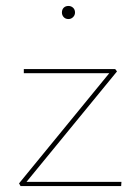

<svg xmlns="http://www.w3.org/2000/svg" viewBox="-20 -625 462 645"><path d="M388 -14 387 0H49L44 -9L347 -379H60V-393H367L373 -385L69 -14ZM188 -583Q188 -593 194 -599Q200 -605 210 -605Q219 -605 225.5 -599Q232 -593 232 -583Q232 -574 225.5 -567.5Q219 -561 210 -561Q200 -561 194 -567.5Q188 -574 188 -583Z"/></svg>

Font: Ysabeau Thin
Style: Regular
Weight: 200
Designer: Christian Thalmann (Catharsis Fonts)
Version: Version 0.003